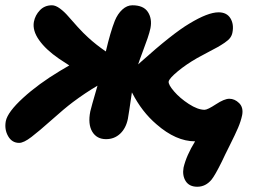

<svg xmlns="http://www.w3.org/2000/svg" viewBox="-25 -544 978 731"><path d="M47.9 0Q20.5 0 5.9 -25.6Q-8.8 -51.3 -2.9 -83Q4.4 -117.7 62.7 -171.1Q121.1 -224.6 203.1 -273.9Q236.8 -293.9 238.8 -294.9Q232.4 -298.8 218.8 -307.9Q205.1 -316.9 199.2 -320.8Q149.4 -355 123.8 -391.4Q98.1 -427.7 104 -460.9Q108.9 -486.3 127 -505.1Q145 -523.9 172.9 -523.9Q186.5 -523.9 203.4 -511.5Q220.2 -499 234.4 -482.4Q248.5 -465.8 270.8 -441.4Q293 -417 311 -400.9Q340.8 -373.5 377.9 -348.1Q395.5 -422.9 412.1 -464.8Q422.9 -491.2 440.7 -507.6Q458.5 -523.9 479 -523.9Q521.5 -523.9 538.1 -498.3Q554.7 -472.7 547.9 -437Q544.4 -420.4 536.9 -398.4Q529.3 -376.5 518.1 -346.7Q506.8 -316.9 501 -298.8Q507.3 -305.2 511.2 -308.1Q632.3 -416.5 695.8 -454.1Q766.6 -497.1 807.1 -497.1Q838.4 -497.1 852.3 -474.4Q866.2 -451.7 859.9 -419.9Q857.9 -409.2 851.3 -400.1Q844.7 -391.1 830.3 -381.3Q815.9 -371.6 804.2 -365Q792.5 -358.4 767.1 -345.2Q741.7 -332 726.1 -323.2Q683.6 -298.8 651.9 -272.5Q620.1 -246.1 617.2 -233.9Q615.2 -222.2 637.5 -196.3Q659.7 -170.4 693.8 -148.2Q728 -126 753.9 -126Q765.1 -126 797.1 -147Q829.1 -168 848.1 -168Q868.7 -168 885.5 -151.4Q902.3 -134.8 897 -106Q892.1 -82.5 881.6 -57.9Q871.1 -33.2 850.6 7.6Q830.1 48.3 819.8 70.8Q793.5 124 780.3 140.1Q757.8 167 726.1 167Q695.8 167 682.1 145.8Q668.5 124.5 673.8 94.2Q684.6 47.9 717.8 -5.9Q645 -5.9 570.8 -70.8Q515.1 -118.2 478 -190.9L477.1 -191.9Q465.3 -109.9 461.9 -91.8Q454.6 -55.7 432.4 -34.9Q410.2 -14.2 378.9 -14.2Q343.3 -14.2 326.2 -42.7Q309.1 -71.3 318.8 -120.1Q321.3 -132.3 346.2 -217.8Q298.8 -189.9 252 -154.8Q219.7 -130.4 171.9 -87.6Q124 -44.9 94.7 -22.5Q65.4 0 47.9 0Z"/></svg>

Font: Shantell Sans Irregular
Style: Bold Italic
Weight: 700
Italic angle: -11.31°
Designer: Stephen Nixon, Anya Danilova, Shantell Martin
Foundry: Arrow Type
Version: Version 1.006;[9816181b4]